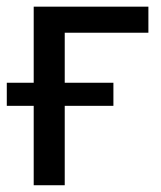

<svg xmlns="http://www.w3.org/2000/svg" viewBox="-24 -548 475 568"><path d="M415 -528.3V-451.2H167.5V0H75.7V-528.3ZM311.5 -303.2V-234.9H-3.9V-303.2Z"/></svg>

Font: Bert Sans Medium
Style: Regular
Weight: 500
Designer: Christian Robertson, Adam Twardoch, & Cristiano Sobral
Foundry: Google
Version: Version 12.135;January 10, 2020;FontCreator 12.0.0.2547 64-b